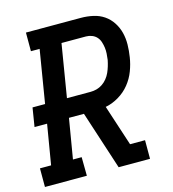

<svg xmlns="http://www.w3.org/2000/svg" viewBox="-116 -826 826 916"><g transform="rotate(-15 296.5 -367.5)"><path d="M-7 0V-92H48L81 -289H19L34 -382H96L139 -643H96V-735H367Q398 -735 427.5 -728.5Q457 -722 480.5 -706Q504 -690 520 -665.5Q536 -641 543 -613Q550 -585 549.5 -554.5Q549 -524 544 -493Q539 -460 526.5 -427Q514 -394 491.5 -366Q469 -338 437 -319Q405 -300 372 -294L438 -92H512V0H357L263 -289H189L156 -92H199L200 0ZM321 -382Q336 -382 351 -386Q366 -390 379.5 -399Q393 -408 403.5 -421Q414 -434 420.5 -448.5Q427 -463 431.5 -478Q436 -493 439 -508Q441 -523 442 -538.5Q443 -554 441 -568.5Q439 -583 434.5 -597Q430 -611 420.5 -621.5Q411 -632 397 -637.5Q383 -643 368 -643H247L204 -382Z"/></g></svg>

Font: Iosevka Etoile Semibold
Style: Italic
Weight: 600
Italic angle: -9°
Designer: Belleve Invis
Foundry: Belleve Invis
Version: Version 22.1.2; ttfautohint (v1.8.4)